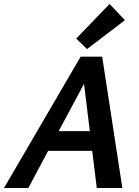

<svg xmlns="http://www.w3.org/2000/svg" viewBox="-39 -942 697 962"><path d="M587 -841 397 -696 343 -749 510 -922ZM365 -658H473L574 0H446L423 -186H202L103 0H-19ZM255 -285H411L382 -522Z"/></svg>

Font: EauTest
Style: Bold Italic
Weight: 700
Italic angle: -12°
Designer: Christian Thalmann (Catharsis Fonts)
Version: Version 0.001;PS 000.001;hotconv 1.0.88;makeotf.lib2.5.64775